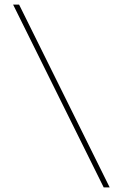

<svg xmlns="http://www.w3.org/2000/svg" viewBox="-20 -720 561 835"><path d="M431 95 37 -700H63L457 95Z"/></svg>

Font: Mach Thin
Style: Regular
Weight: 250
Version: Version 1.002